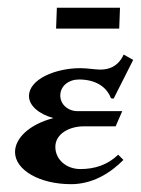

<svg xmlns="http://www.w3.org/2000/svg" viewBox="-20 -468 362 493"><path d="M117.2 -164.8C54.2 -148.4 18.6 -112.5 18.6 -77.6C18.6 -31.7 81.3 4.9 162.4 4.9C216.6 4.9 262.5 -22.5 296.9 -57.4L283.4 -70.8C256.6 -44.7 223.4 -33.9 186.5 -33.9C149.9 -33.9 122.1 -58.8 122.1 -90.8C122.1 -124.8 158.7 -143.6 194.8 -143.6H276.9L293.9 -182.6H179.4C154.1 -182.6 134.8 -200.2 134.8 -222.7C134.8 -247.6 156.7 -263.9 182.9 -263.9C222.2 -263.9 252.9 -247.6 264.9 -215.8L271.7 -214.6L322 -314.2L297.6 -327.9C283.2 -296.4 258.5 -289.3 238 -289.3C222.7 -289.3 204.8 -293 186.5 -293C122.1 -293 54.4 -264.4 54.4 -221.4C54.4 -196.5 80.1 -175 117.2 -164.8ZM286.1 -394.5 288.1 -448.2H126L124 -394.5Z"/></svg>

Font: RisaltypS01
Style: Medium
Weight: 500
Italic angle: -9°
Designer: gluk
Foundry: gluk
Version: Version 0.24